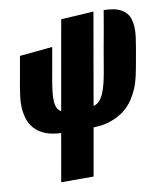

<svg xmlns="http://www.w3.org/2000/svg" viewBox="-89 -633 827 957"><g transform="rotate(-10 325.0 -155.0)"><path d="M500.5 -558.5 485 -468.5Q484 -464 482 -451.5Q480 -439 478.5 -431.5Q477 -424.5 470.5 -388.5Q462.5 -341.5 460.5 -331L446.5 -249.5Q440 -214.5 435 -195.5Q428 -168.5 419.5 -148.5Q409.5 -126.5 397.5 -114Q385 -100 368 -97L449 -560L284 -550L204.5 -99.5Q191.5 -105.5 184.5 -120Q178 -134 177 -154.5Q175.5 -174.5 178.5 -199Q180.5 -219.5 185.5 -249.5L216 -422L50 -406L22 -248.5Q19 -232 15.5 -203Q12 -178 13.5 -149.5Q15 -123 23.5 -94Q32 -66 51 -44.5Q70 -22.5 102.5 -8Q134.5 6 185.5 8.5L143 250H307L349.5 8.5Q401 8 440.5 -7Q479.5 -21.5 507 -43Q533.5 -64 553 -92.5Q571.5 -121.5 582.5 -148Q593 -173.5 599.5 -202.5Q603.5 -220.5 609 -248.5L626 -343.5Q629 -360.5 634.5 -398.5Q638 -422.5 637 -449.5Q635.5 -473.5 629 -493Q622 -513 606.5 -527Q590 -542 565 -550Q540.5 -557.5 500.5 -558.5Z"/></g></svg>

Font: B612
Style: Regular
Weight: 700
Italic angle: -10°
Designer: Nicolas Chauveau, Thomas Paillot, Jonathan Favre-Lamarine, Jean-Luc Vinot
Foundry: AIRBUS
Version: Version 1.008